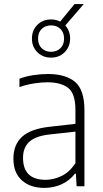

<svg xmlns="http://www.w3.org/2000/svg" viewBox="-20 -910 503 938"><path d="M196.5 8Q128 8 86.8 -29Q45.5 -66 45.5 -134.5Q45.5 -203.5 88 -242Q130.5 -280.5 221 -290.5L348.5 -305V-372.5Q348.5 -453 313 -480.5Q277.5 -508 211 -508Q182 -508 146.5 -502.5Q111 -497 75 -484.5V-525.5Q104.5 -537 142.5 -542.8Q180.5 -548.5 213.5 -548.5Q300 -548.5 346.2 -510.2Q392.5 -472 392.5 -371.5V0H354.5L350.5 -62H346.5Q320.5 -28 281.5 -10Q242.5 8 196.5 8ZM92.5 -139Q92.5 -31.5 203 -31.5Q240.5 -31.5 279.2 -49.5Q318 -67.5 348.5 -112.5V-267L221.5 -253Q154 -245.5 123.2 -217.2Q92.5 -189 92.5 -139ZM229.5 -628.5Q189 -628.5 162.5 -655Q136 -681.5 136 -721.5Q136 -762 162.5 -788.5Q189 -815 229.5 -815Q254 -815 274 -804.5L344 -890H389L299 -785.5Q322.5 -759.5 322.5 -721.5Q322.5 -681.5 296 -655Q269.5 -628.5 229.5 -628.5ZM229.5 -657Q257 -657 275 -674.2Q293 -691.5 293 -721.5Q293 -751.5 275 -768.8Q257 -786 229.5 -786Q201.5 -786 183.8 -768.8Q166 -751.5 166 -721.5Q166 -691.5 183.8 -674.2Q201.5 -657 229.5 -657Z"/></svg>

Font: Encode Sans SemiCondensed SemiCondensed ExtraLight
Style: Regular
Weight: 200
Width: 4
Designer: Multiple Designers
Foundry: Impallari Type
Version: Version 3.000; ttfautohint (v1.8.3) -l 8 -r 50 -G 200 -x 14 